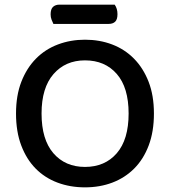

<svg xmlns="http://www.w3.org/2000/svg" viewBox="-20 -793 733 827"><path d="M643 -304Q643 -226 620.5 -166.5Q598 -107 558 -67Q518 -27 464 -6.5Q410 14 346 14Q282 14 227.5 -6.5Q173 -27 133.5 -67Q94 -107 71.5 -166.5Q49 -226 49 -304Q49 -382 72 -441Q95 -500 135 -540.5Q175 -581 229.5 -601.5Q284 -622 346 -622Q409 -622 463 -601.5Q517 -581 557 -540.5Q597 -500 620 -441Q643 -382 643 -304ZM534 -304Q534 -416 483 -474.5Q432 -533 346 -533Q262 -533 210.5 -474Q159 -415 159 -304Q159 -192 210 -133Q261 -74 346 -74Q432 -74 483 -133Q534 -192 534 -304ZM210 -690Q206 -698 202 -708.5Q198 -719 198 -731Q198 -754 208.5 -763.5Q219 -773 236 -773H474Q486 -756 486 -732Q486 -709 476 -699.5Q466 -690 448 -690Z"/></svg>

Font: Baloo Thambi 2 Medium
Style: Regular
Weight: 500
Designer: Aadarsh Rajan and Ek Type
Foundry: Ek Type
Version: Version 1.640;hotconv 1.0.111;makeotfexe 2.5.65597; ttfautoh